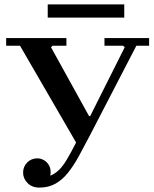

<svg xmlns="http://www.w3.org/2000/svg" viewBox="-20 -843 698 873"><path d="M159 10Q126 10 105.5 -10.5Q85 -31 85 -58Q85 -85 103.5 -104Q122 -123 150 -123Q166 -123 181 -114Q196 -105 204.5 -88Q213 -71 209 -44Q233 -55 249.5 -71.5Q266 -88 283.5 -117Q301 -146 326 -195L71 -635H8V-670H282V-635H219L212 -628L385 -315H390L547 -628L540 -635H455V-670H658V-635H600L386 -222Q361 -174 338 -132Q315 -90 289.5 -58Q264 -26 232.5 -8Q201 10 159 10ZM197 -823H545V-763H197Z"/></svg>

Font: Brygada 1918 SemiBold
Style: Regular
Weight: 600
Designer: Mateusz Machalski | Borys Kosmynka | Przemek Hoffer
Foundry: NIEPODLEGLA 2018
Version: Version 3.006